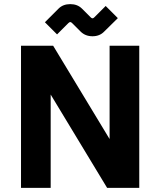

<svg xmlns="http://www.w3.org/2000/svg" viewBox="-20 -912 778 932"><path d="M82 0V-690H238L512 -237V-690H656V0H500L226 -453V0ZM198 -804 264 -870Q286 -892 321 -892Q356 -892 378 -870L420 -828Q425 -823 429 -823Q433 -823 438 -828L493 -883L552 -824L486 -759Q464 -736 429 -736Q394 -736 371 -759L330 -800Q325 -805 321 -805Q317 -805 312 -800L257 -745Z"/></svg>

Font: Oxanium ExtraLight
Style: Bold
Weight: 700
Version: Version 2.000